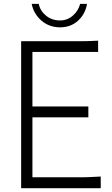

<svg xmlns="http://www.w3.org/2000/svg" viewBox="-20 -986 586 1006"><path d="M507.8 0H90.8V-770H401.9Q439.9 -770 494.1 -772.9V-713.9H149.9V-428.2H442.9V-371.1H149.9V-57.1H416Q435.5 -57.1 507.8 -61ZM294.9 -842.8Q238.3 -842.8 197.5 -877.7Q156.7 -912.6 146 -965.8H183.1Q189.9 -929.7 220.7 -904.3Q251.5 -878.9 294.9 -878.9Q333 -878.9 362.1 -904.5Q391.1 -930.2 399.9 -965.8H436Q426.8 -911.6 388.4 -877.2Q350.1 -842.8 294.9 -842.8ZM146 -965.8Z"/></svg>

Font: Junction Light
Style: Regular
Weight: 300
Designer: Caroline Hadilaksono
Foundry: Caroline Hadilaksono
Version: Version 1.002